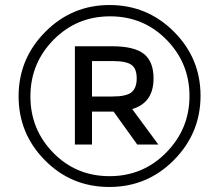

<svg xmlns="http://www.w3.org/2000/svg" viewBox="-20 -732 872 764"><path d="M672 -606Q778 -500 778 -351Q778 -202 672 -95Q566 12 415 12Q264 12 159 -94Q54 -200 54 -349Q54 -498 160 -605Q266 -712 416 -712Q566 -712 672 -606ZM641.5 -125Q734 -219 734 -350Q734 -481 642.5 -574Q551 -667 418 -667Q285 -667 193 -573.5Q101 -480 101 -348.5Q101 -217 192 -124Q283 -31 416 -31Q549 -31 641.5 -125ZM591 -420Q591 -323 506 -298L610 -157H526L432 -288H346V-157H278V-548H425Q514 -548 552.5 -517.5Q591 -487 591 -420ZM429 -489H346V-348H427Q483 -348 503.5 -365Q524 -382 524 -420.5Q524 -459 503 -474Q482 -489 429 -489Z"/></svg>

Font: Myanmar Khyay
Style: Regular
Weight: 400
Designer: Danh Hong
Foundry: Google Inc.
Version: Version 1.10 March 4, 2015